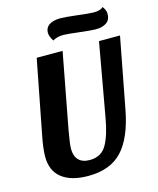

<svg xmlns="http://www.w3.org/2000/svg" viewBox="-125 -917 840 1024"><g transform="rotate(-15 295.5 -405.5)"><path d="M235 20Q141 20 89.5 -20Q38 -60 38 -139Q38 -183 52 -253L131 -660H274L195 -242Q182 -169 182 -143Q182 -103 203 -81.5Q224 -60 264 -60Q328 -60 357.5 -111.5Q387 -163 403 -257L475 -660H591L516 -267Q488 -121 422.5 -50.5Q357 20 235 20ZM557 -788Q557 -757 535 -741Q513 -725 475 -725Q453 -725 385 -733Q319 -741 299 -741Q280 -741 264.5 -736.5Q249 -732 241 -726Q223 -752 223 -774Q223 -801 245 -816Q267 -831 308 -831Q333 -831 401 -823Q467 -815 487 -815Q527 -815 540 -831Q557 -810 557 -788Z"/></g></svg>

Font: Sansita Medium Italic
Style: Regular
Weight: 500
Italic angle: -11°
Designer: Pablo Cosgaya
Foundry: Omnibus-Type
Version: Version 1.006